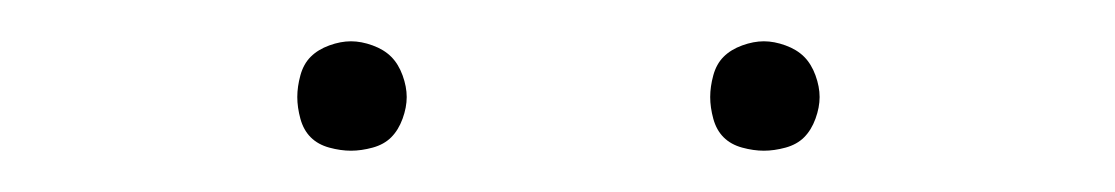

<svg xmlns="http://www.w3.org/2000/svg" viewBox="-20 -717 540 93"><path d="M350 -644Q345 -644 339.5 -645.5Q334 -647 330.5 -650.5Q327 -654 325.5 -659.5Q324 -665 324 -670Q324 -675 325.5 -680.5Q327 -686 330.5 -689.5Q334 -693 339.5 -695Q345 -697 350 -697Q355 -697 360.5 -695Q366 -693 369.5 -689.5Q373 -686 375 -680.5Q377 -675 377 -670Q377 -665 375 -659.5Q373 -654 369.5 -650.5Q366 -647 360.5 -645.5Q355 -644 350 -644ZM150 -644Q145 -644 139.5 -645.5Q134 -647 130.5 -650.5Q127 -654 125.5 -659.5Q124 -665 124 -670Q124 -675 125.5 -680.5Q127 -686 130.5 -689.5Q134 -693 139.5 -695Q145 -697 150 -697Q155 -697 160.5 -695Q166 -693 169.5 -689.5Q173 -686 175 -680.5Q177 -675 177 -670Q177 -665 175 -659.5Q173 -654 169.5 -650.5Q166 -647 160.5 -645.5Q155 -644 150 -644Z"/></svg>

Font: Iosevka Curly Thin
Style: Regular
Weight: 100
Monospace: yes
Designer: Belleve Invis
Foundry: Belleve Invis
Version: Version 22.1.2; ttfautohint (v1.8.4)